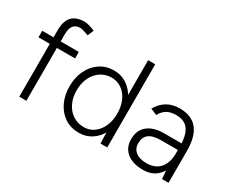

<svg xmlns="http://www.w3.org/2000/svg" viewBox="-115 -1090 1727 1454"><g transform="rotate(30 748.5 -363.5)"><path d="M276 -739Q293 -739 315.5 -733Q338 -727 368 -714L346 -661Q291 -682 271 -682Q231 -682 211.5 -657Q192 -632 192 -581V0H130V-581Q130 -661 166 -700Q202 -739 276 -739ZM31 -519H351V-462H31Z M837 -97V-727H899V0H840ZM420 -259Q420 -338 450 -399.5Q480 -461 533 -496Q586 -531 654 -531Q719 -531 770 -496Q821 -461 849.5 -399.5Q878 -338 878 -259Q878 -181 849.5 -119Q821 -57 770 -22.5Q719 12 654 12Q586 12 533 -22.5Q480 -57 450 -119Q420 -181 420 -259ZM837 -259Q837 -322 815 -371Q793 -420 754 -447.5Q715 -475 666 -475Q613 -475 571 -447.5Q529 -420 505.5 -371Q482 -322 482 -259Q482 -197 505.5 -148Q529 -99 571.5 -71.5Q614 -44 667 -44Q716 -44 754.5 -71.5Q793 -99 815 -148Q837 -197 837 -259Z M1372 -78V-278Q1372 -378 1338 -426Q1304 -474 1228 -474Q1182 -474 1150 -455.5Q1118 -437 1097 -398L1041 -422Q1073 -477 1119.5 -504Q1166 -531 1228 -531Q1332 -531 1383.5 -468Q1435 -405 1435 -278V0H1378ZM1024 -146Q1024 -223 1075 -265.5Q1126 -308 1218 -308H1373V-251H1226Q1153 -251 1119.5 -224.5Q1086 -198 1086 -146Q1086 -99 1119.5 -72Q1153 -45 1214 -45Q1264 -45 1299 -65Q1334 -85 1353 -125Q1372 -165 1372 -222H1409Q1409 -115 1358 -51.5Q1307 12 1218 12Q1126 12 1075 -30Q1024 -72 1024 -146Z"/></g></svg>

Font: 寒蝉端黑体 Light
Style: Regular
Weight: 300
Designer: ChillDuanSans {Warren2060}; 
Source Han Sans {Ryoko NISHIZUKA 西塚涼子 (kana, bopomofo & ideographs); Paul D. Hunt (Latin, G
Foundry: ChillType&Adobe
Version: Version 1.300;Glyphs 3.3 (3306)